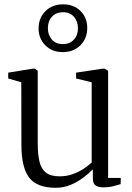

<svg xmlns="http://www.w3.org/2000/svg" viewBox="-20 -858 612 888"><path d="M458 8.5Q435 8.5 422.2 -0.2Q409.5 -9 409.5 -33V-75Q392 -57 365.8 -37Q339.5 -17 307.2 -3.2Q275 10.5 237.5 10.5Q151.5 10.5 115.2 -36.2Q79 -83 79 -187.5L78.5 -477.5L18 -495V-522L132 -540.5H141L154.5 -531V-195.5Q154.5 -145 162.5 -111Q170.5 -77 192.2 -59.8Q214 -42.5 255.5 -42.5Q287.5 -42.5 315.2 -52.2Q343 -62 365.8 -76.8Q388.5 -91.5 404 -106.5V-477.5L332 -495V-522L455 -540.5H463.5L480 -531V-35H538.5L538 -6.5Q522 -1.5 502.8 3.5Q483.5 8.5 458 8.5ZM270 -617Q221 -617 189.8 -648.2Q158.5 -679.5 158.5 -726Q158.5 -775 190.2 -806.5Q222 -838 272 -838Q321.5 -838 352.5 -807Q383.5 -776 383.5 -729Q383.5 -680 351.8 -648.5Q320 -617 270 -617ZM271 -654Q302 -654 321.2 -674.2Q340.5 -694.5 340.5 -727.5Q340.5 -759 322 -780.2Q303.5 -801.5 271 -801.5Q240 -801.5 220.8 -781.2Q201.5 -761 201.5 -727.5Q201.5 -696 219.8 -675Q238 -654 271 -654Z"/></svg>

Font: Merriweather 72pt Light
Style: Regular
Weight: 300
Version: Version 2.100